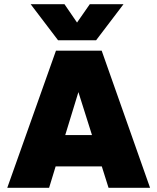

<svg xmlns="http://www.w3.org/2000/svg" viewBox="-20 -891 746 911"><path d="M436 -700H255.5L125.5 -871H286L345.5 -784L406 -871H566ZM692 0H495L463 -101.5H244L213 0H14.5L245.5 -650.5H462.5ZM352 -454 289.5 -250H416.5Z"/></svg>

Font: Overused Grotesk Black
Style: Regular
Weight: 900
Version: Version 0.004